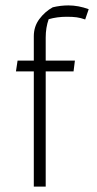

<svg xmlns="http://www.w3.org/2000/svg" viewBox="-20 -690 359 710"><path d="M105 -426H39L45 -466H105V-556Q105 -592 125.5 -619.5Q146 -647 175 -663Q204 -670 233 -670Q270 -670 308 -656L295 -618Q278 -624 263.5 -626Q249 -628 227 -628Q191 -628 160 -619Q149 -588 149 -551V-466H257L252 -426H149V0H105Z"/></svg>

Font: Athiti Light
Style: Regular
Weight: 300
Designer: CadsonDemak Team
Foundry: CadsonDemak
Version: Version 1.032